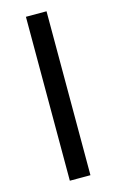

<svg xmlns="http://www.w3.org/2000/svg" viewBox="-111 -746 479 792"><g transform="rotate(-15 129.0 -350.0)"><path d="M173 0H85V-700H173Z"/></g></svg>

Font: Golos Text
Style: Regular
Weight: 400
Designer: A.Korolkova, Vitaly Kuzmin
Foundry: ParaType Ltd
Version: Version 2.004